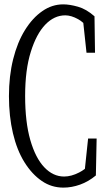

<svg xmlns="http://www.w3.org/2000/svg" viewBox="-20 -854 483 880"><path d="M171.9 -24.4Q127 -54.7 92.3 -110.1Q57.6 -165.5 39.3 -243.4Q21 -321.3 21 -413.3Q21 -505.4 40.3 -582.8Q59.6 -660.2 94.5 -716.3Q129.4 -772.5 174.3 -803.2Q218.3 -834 270 -834Q299.3 -834 337.4 -823.2Q375.5 -812.5 413.1 -779.3Q414.1 -700.7 415.5 -612.3Q415.5 -612.3 376.5 -612.3Q369.1 -685.5 361.8 -749Q349.6 -759.8 338.9 -765.6Q306.6 -783.7 279.3 -783.7Q228.5 -783.7 187.5 -741Q146.5 -698.2 121.1 -616.2Q95.2 -534.2 95.2 -414.3Q95.2 -294.4 118.9 -212.2Q142.6 -129.9 182.9 -87.4Q223.1 -44.9 273.9 -44.9Q306.6 -44.9 342.8 -63.5Q355.5 -69.8 369.1 -80.1Q376.5 -146.5 383.8 -219.2Q383.8 -219.2 422.9 -219.2Q421.4 -131.3 419.4 -49.8Q385.3 -21.5 346.9 -7.8Q308.6 5.9 270.5 5.9Q215.8 5.9 171.9 -24.4Z"/></svg>

Font: Scarab Serif
Style: Light
Weight: 300
Designer: John Roberts
Foundry: Scarab
Version: 1.0